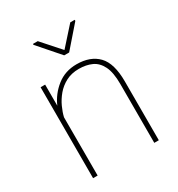

<svg xmlns="http://www.w3.org/2000/svg" viewBox="-175 -851 896 966"><g transform="rotate(-30 273.5 -368.0)"><path d="M296.4 -512.2Q253.4 -512.2 220.9 -495.1Q188.5 -478 166 -451.2Q143.6 -424.3 129.9 -394.3Q116.2 -364.3 110.4 -338.4V0H84V-528.3H110.4V-405.8Q134.3 -461.4 182.9 -499.8Q231.4 -538.1 297.9 -538.1Q377.9 -538.1 421.9 -492.4Q465.8 -446.8 465.8 -341.8V0H439.5V-341.8Q439.5 -409.2 421.1 -446Q402.8 -482.9 370.6 -497.6Q338.4 -512.2 296.4 -512.2ZM187.5 -736.3 281.7 -630.4 376.5 -736.3H402.3V-730L295.9 -607.9H267.1L159.7 -731V-736.3Z"/></g></svg>

Font: Vazirmatn UI FD Thin
Style: Regular
Weight: 100
Designer: Saber Rastikerdar
Foundry: Saber Rastikerdar
Version: Version 33.003